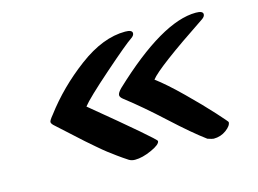

<svg xmlns="http://www.w3.org/2000/svg" viewBox="-71 -595 951 708"><g transform="rotate(-15 404.5 -241.0)"><path d="M115 -247Q181 -335 274 -404.5Q367 -474 452 -474Q479 -474 479 -461Q479 -452 467 -444Q444 -429 354 -350Q264 -271 243 -244Q465 -61 465 -53Q465 -40 429.5 -24Q394 -8 366 -8Q353 -8 343 -14Q323 -27 304.5 -40.5Q286 -54 273 -64Q260 -74 238 -93Q216 -112 204 -122.5Q192 -133 160.5 -162Q129 -191 112 -206Q100 -216 100 -223Q100 -229 115 -247ZM385 -277Q594 -474 722 -474Q749 -474 749 -461Q749 -452 737 -444Q540 -313 511 -275Q550 -246 606 -191Q662 -136 698.5 -95.5Q735 -55 735 -53Q735 -39 714 -23.5Q693 -8 666 -8Q661 -8 643 -14Q594 -50 518.5 -119.5Q443 -189 382 -236Q370 -245 370 -253Q370 -262 385 -277Z"/></g></svg>

Font: LeckerliOne
Style: Regular
Weight: 400
Designer: Gesine Todt
Foundry: Gesine Todt
Version: Version 1.000